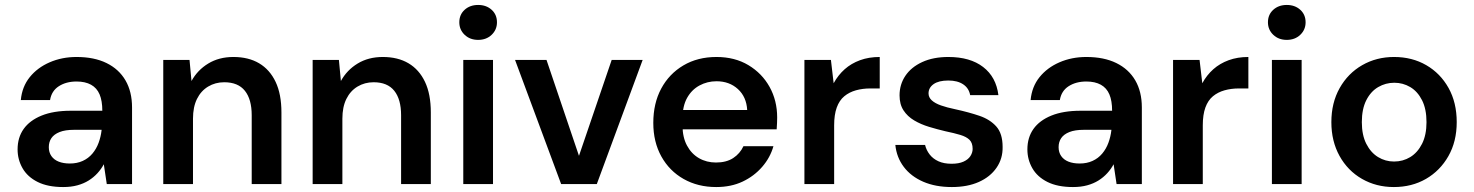

<svg xmlns="http://www.w3.org/2000/svg" viewBox="-20 -743 5950 775"><path d="M235 12Q173 12 132 -8.5Q91 -29 71 -64Q51 -99 51 -140Q51 -188 75.5 -222.5Q100 -257 148 -276.5Q196 -296 266 -296H393Q393 -336 382 -362Q371 -388 347.5 -401Q324 -414 289 -414Q247 -414 217.5 -395Q188 -376 182 -339H64Q69 -393 100 -431.5Q131 -470 180.5 -491.5Q230 -513 289 -513Q360 -513 410 -488.5Q460 -464 486.5 -418.5Q513 -373 513 -309V0H411L399 -80Q389 -61 373.5 -44Q358 -27 338 -14.5Q318 -2 292.5 5Q267 12 235 12ZM262 -83Q291 -83 314 -93.5Q337 -104 353 -123Q369 -142 378 -166.5Q387 -191 390 -217V-219H279Q243 -219 220.5 -210Q198 -201 187.5 -185.5Q177 -170 177 -149Q177 -128 187.5 -113Q198 -98 217 -90.5Q236 -83 262 -83Z M639 0V-501H745L753 -416Q777 -460 820.5 -486.5Q864 -513 922 -513Q983 -513 1026 -487.5Q1069 -462 1092.5 -412.5Q1116 -363 1116 -289V0H996V-278Q996 -342 968.5 -376.5Q941 -411 885 -411Q849 -411 820 -393.5Q791 -376 775 -343.5Q759 -311 759 -264V0Z M1242 0V-501H1348L1356 -416Q1380 -460 1423.5 -486.5Q1467 -513 1525 -513Q1586 -513 1629 -487.5Q1672 -462 1695.5 -412.5Q1719 -363 1719 -289V0H1599V-278Q1599 -342 1571.5 -376.5Q1544 -411 1488 -411Q1452 -411 1423 -393.5Q1394 -376 1378 -343.5Q1362 -311 1362 -264V0Z M1850 0V-501H1970V0ZM1910 -582Q1877 -582 1855.5 -602.5Q1834 -623 1834 -653Q1834 -684 1855.5 -703.5Q1877 -723 1910 -723Q1943 -723 1964.5 -703.5Q1986 -684 1986 -653Q1986 -623 1964.5 -602.5Q1943 -582 1910 -582Z M2245 0 2059 -501H2186L2317 -114L2449 -501H2574L2389 0Z M2871 12Q2797 12 2739.5 -20.5Q2682 -53 2649.5 -111.5Q2617 -170 2617 -247Q2617 -326 2649 -385.5Q2681 -445 2738.5 -479Q2796 -513 2872 -513Q2946 -513 3001 -480Q3056 -447 3086.5 -392Q3117 -337 3117 -269Q3117 -259 3116.5 -247Q3116 -235 3115 -221H2704V-299H2996Q2993 -352 2958.5 -383.5Q2924 -415 2872 -415Q2835 -415 2803.5 -398Q2772 -381 2753.5 -348Q2735 -315 2735 -265V-236Q2735 -189 2753 -155.5Q2771 -122 2801.5 -104.5Q2832 -87 2870 -87Q2912 -87 2939.5 -105Q2967 -123 2981 -153H3102Q3089 -107 3056.5 -69.5Q3024 -32 2977.5 -10Q2931 12 2871 12Z M3227 0V-501H3334L3345 -407Q3363 -440 3389.5 -463.5Q3416 -487 3451.5 -500Q3487 -513 3531 -513V-386H3493Q3462 -386 3435 -378.5Q3408 -371 3388 -354.5Q3368 -338 3357.5 -309Q3347 -280 3347 -237V0Z M3822 12Q3756 12 3706.5 -9.5Q3657 -31 3628 -69.5Q3599 -108 3594 -158H3714Q3719 -137 3732.5 -119.5Q3746 -102 3768 -92Q3790 -82 3821 -82Q3850 -82 3869 -90.5Q3888 -99 3897 -113Q3906 -127 3906 -142Q3906 -166 3893.5 -178.5Q3881 -191 3856 -198.5Q3831 -206 3797 -213Q3763 -221 3730 -231Q3697 -241 3670 -257Q3643 -273 3627 -297.5Q3611 -322 3611 -358Q3611 -402 3634.5 -437Q3658 -472 3702.5 -492.5Q3747 -513 3808 -513Q3896 -513 3948.5 -472.5Q4001 -432 4010 -359H3896Q3891 -387 3868 -402.5Q3845 -418 3808 -418Q3769 -418 3748.5 -403.5Q3728 -389 3728 -366Q3728 -350 3741 -338Q3754 -326 3778 -317.5Q3802 -309 3836 -302Q3891 -290 3933.5 -275.5Q3976 -261 4001.5 -232.5Q4027 -204 4027 -150Q4028 -103 4002.5 -66Q3977 -29 3931 -8.5Q3885 12 3822 12Z M4311 12Q4249 12 4208 -8.5Q4167 -29 4147 -64Q4127 -99 4127 -140Q4127 -188 4151.5 -222.5Q4176 -257 4224 -276.5Q4272 -296 4342 -296H4469Q4469 -336 4458 -362Q4447 -388 4423.5 -401Q4400 -414 4365 -414Q4323 -414 4293.5 -395Q4264 -376 4258 -339H4140Q4145 -393 4176 -431.5Q4207 -470 4256.5 -491.5Q4306 -513 4365 -513Q4436 -513 4486 -488.5Q4536 -464 4562.5 -418.5Q4589 -373 4589 -309V0H4487L4475 -80Q4465 -61 4449.5 -44Q4434 -27 4414 -14.5Q4394 -2 4368.5 5Q4343 12 4311 12ZM4338 -83Q4367 -83 4390 -93.5Q4413 -104 4429 -123Q4445 -142 4454 -166.5Q4463 -191 4466 -217V-219H4355Q4319 -219 4296.5 -210Q4274 -201 4263.5 -185.5Q4253 -170 4253 -149Q4253 -128 4263.5 -113Q4274 -98 4293 -90.5Q4312 -83 4338 -83Z M4715 0V-501H4822L4833 -407Q4851 -440 4877.5 -463.5Q4904 -487 4939.5 -500Q4975 -513 5019 -513V-386H4981Q4950 -386 4923 -378.5Q4896 -371 4876 -354.5Q4856 -338 4845.5 -309Q4835 -280 4835 -237V0Z M5114 0V-501H5234V0ZM5174 -582Q5141 -582 5119.5 -602.5Q5098 -623 5098 -653Q5098 -684 5119.5 -703.5Q5141 -723 5174 -723Q5207 -723 5228.5 -703.5Q5250 -684 5250 -653Q5250 -623 5228.5 -602.5Q5207 -582 5174 -582Z M5606 12Q5535 12 5477.5 -21Q5420 -54 5387 -113.5Q5354 -173 5354 -250Q5354 -328 5387.5 -387.5Q5421 -447 5478.5 -480Q5536 -513 5607 -513Q5680 -513 5737 -480Q5794 -447 5827 -388Q5860 -329 5860 -250Q5860 -172 5826.5 -113Q5793 -54 5736 -21Q5679 12 5606 12ZM5607 -91Q5643 -91 5672.5 -109Q5702 -127 5720 -162.5Q5738 -198 5738 -250Q5738 -303 5720 -338.5Q5702 -374 5672.5 -391.5Q5643 -409 5608 -409Q5573 -409 5543 -391.5Q5513 -374 5495 -338.5Q5477 -303 5477 -250Q5477 -198 5495 -162.5Q5513 -127 5542.5 -109Q5572 -91 5607 -91Z"/></svg>

Font: DM Sans 18pt SemiBold
Style: Regular
Weight: 600
Designer: Colophon Foundry, Jonny Pinhorn
Foundry: Colophon Foundry
Version: Version 4.004;gftools[0.9.30]